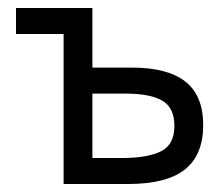

<svg xmlns="http://www.w3.org/2000/svg" viewBox="-20 -460 550 480"><path d="M139 0V-375H20V-440H211V-291H310Q399 -291 443.5 -256Q488 -221 488 -147Q488 -73 442.5 -36.5Q397 0 300 0ZM286 -65Q348 -65 382 -81.5Q416 -98 416 -145Q416 -191 385.5 -208.5Q355 -226 294 -226H211V-65Z"/></svg>

Font: Tilda Sans
Style: Regular
Weight: 400
Designer: ParaType Ltd
Foundry: ParaType Ltd
Version: Version 1.002W